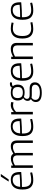

<svg xmlns="http://www.w3.org/2000/svg" viewBox="1822 -2652 1050 4734"><g transform="rotate(-90 2347.0 -285.0)"><path d="M263 10Q157 10 99 -51.5Q41 -113 41 -252Q41 -362 73 -426Q105 -490 159 -517Q213 -544 280 -544Q377 -544 425 -491Q473 -438 473 -319Q473 -313 472.5 -303.5Q472 -294 472 -287Q446 -285 392.5 -280.5Q339 -276 265 -272.5Q191 -269 105 -269Q104 -258 104 -245Q104 -133 148 -87Q192 -41 272 -41Q321 -41 370 -48.5Q419 -56 456 -66L465 -19Q426 -6 374 2Q322 10 263 10ZM106 -313Q178 -313 242 -315.5Q306 -318 351 -321Q396 -324 411 -326Q411 -418 378 -457.5Q345 -497 276 -497Q239 -497 202.5 -481.5Q166 -466 139.5 -426Q113 -386 106 -313ZM237 -596 361 -790H425L289 -596Z M575 0V-534H632V-487Q673 -511 715.5 -526.5Q758 -542 807 -542Q853 -542 881 -525.5Q909 -509 923 -482Q958 -504 1005 -524Q1052 -544 1114 -544Q1165 -544 1195 -523Q1225 -502 1237.5 -469Q1250 -436 1250 -400V0H1189V-384Q1189 -409 1181.5 -433.5Q1174 -458 1152 -474.5Q1130 -491 1089 -491Q1042 -491 1003.5 -475Q965 -459 936 -441Q941 -428 942.5 -414Q944 -400 944 -387V0H883V-383Q883 -407 875 -431.5Q867 -456 846 -472.5Q825 -489 784 -489Q743 -489 708 -476Q673 -463 637 -441V0Z M1581 10Q1475 10 1417 -51.5Q1359 -113 1359 -252Q1359 -362 1391 -426Q1423 -490 1477 -517Q1531 -544 1598 -544Q1695 -544 1743 -491Q1791 -438 1791 -319Q1791 -313 1790.5 -303.5Q1790 -294 1790 -287Q1764 -285 1710.5 -280.5Q1657 -276 1583 -272.5Q1509 -269 1423 -269Q1422 -258 1422 -245Q1422 -133 1466 -87Q1510 -41 1590 -41Q1639 -41 1688 -48.5Q1737 -56 1774 -66L1783 -19Q1744 -6 1692 2Q1640 10 1581 10ZM1424 -313Q1496 -313 1560 -315.5Q1624 -318 1669 -321Q1714 -324 1729 -326Q1729 -418 1696 -457.5Q1663 -497 1594 -497Q1557 -497 1520.5 -481.5Q1484 -466 1457.5 -426Q1431 -386 1424 -313Z M1951 -534V-467Q1995 -507 2035.5 -525.5Q2076 -544 2120 -544Q2163 -544 2199 -533L2189 -477Q2150 -488 2114 -488Q2076 -488 2037 -471Q1998 -454 1955 -414V0H1894V-534Z M2432 -203Q2368 -203 2325 -221Q2302 -206 2289 -187Q2276 -168 2276 -144Q2276 -114 2298.5 -96.5Q2321 -79 2369 -79H2531Q2684 -79 2684 52Q2684 131 2617 175.5Q2550 220 2428 220Q2198 220 2198 73Q2198 36 2215 5Q2232 -26 2271 -48Q2227 -74 2227 -130Q2227 -165 2244.5 -192Q2262 -219 2294 -238Q2236 -280 2236 -373Q2236 -544 2432 -544Q2508 -544 2554 -519Q2582 -566 2649 -566Q2667 -566 2685 -562L2678 -512Q2666 -515 2648 -515Q2610 -515 2589 -492Q2628 -450 2628 -373Q2628 -203 2432 -203ZM2432 -247Q2502 -247 2535 -277Q2568 -307 2568 -373Q2568 -440 2535 -470Q2502 -500 2432 -500Q2362 -500 2329 -470Q2296 -440 2296 -373Q2296 -307 2329 -277Q2362 -247 2432 -247ZM2251 63Q2251 173 2432 173Q2525 173 2575 142.5Q2625 112 2625 57Q2625 -26 2516 -26H2370Q2336 -26 2310 -33Q2279 -15 2265 9Q2251 33 2251 63Z M2945 10Q2839 10 2781 -51.5Q2723 -113 2723 -252Q2723 -362 2755 -426Q2787 -490 2841 -517Q2895 -544 2962 -544Q3059 -544 3107 -491Q3155 -438 3155 -319Q3155 -313 3154.5 -303.5Q3154 -294 3154 -287Q3128 -285 3074.5 -280.5Q3021 -276 2947 -272.5Q2873 -269 2787 -269Q2786 -258 2786 -245Q2786 -133 2830 -87Q2874 -41 2954 -41Q3003 -41 3052 -48.5Q3101 -56 3138 -66L3147 -19Q3108 -6 3056 2Q3004 10 2945 10ZM2788 -313Q2860 -313 2924 -315.5Q2988 -318 3033 -321Q3078 -324 3093 -326Q3093 -418 3060 -457.5Q3027 -497 2958 -497Q2921 -497 2884.5 -481.5Q2848 -466 2821.5 -426Q2795 -386 2788 -313Z M3258 0V-534H3315V-487Q3364 -513 3409.5 -528.5Q3455 -544 3510 -544Q3580 -544 3618 -507.5Q3656 -471 3656 -400V0H3595V-385Q3595 -435 3568.5 -463Q3542 -491 3487 -491Q3442 -491 3402.5 -477.5Q3363 -464 3320 -441V0Z M3764 -259Q3764 -405 3827 -474.5Q3890 -544 4007 -544Q4043 -544 4085 -538.5Q4127 -533 4160 -524L4150 -475Q4118 -483 4080.5 -488Q4043 -493 4011 -493Q3923 -493 3874.5 -438Q3826 -383 3826 -257Q3826 -142 3874 -91.5Q3922 -41 4011 -41Q4044 -41 4084 -46.5Q4124 -52 4159 -60L4169 -12Q4134 -3 4087.5 3.5Q4041 10 3999 10Q3883 10 3823.5 -55.5Q3764 -121 3764 -259Z M4448 10Q4342 10 4284 -51.5Q4226 -113 4226 -252Q4226 -362 4258 -426Q4290 -490 4344 -517Q4398 -544 4465 -544Q4562 -544 4610 -491Q4658 -438 4658 -319Q4658 -313 4657.5 -303.5Q4657 -294 4657 -287Q4631 -285 4577.5 -280.5Q4524 -276 4450 -272.5Q4376 -269 4290 -269Q4289 -258 4289 -245Q4289 -133 4333 -87Q4377 -41 4457 -41Q4506 -41 4555 -48.5Q4604 -56 4641 -66L4650 -19Q4611 -6 4559 2Q4507 10 4448 10ZM4291 -313Q4363 -313 4427 -315.5Q4491 -318 4536 -321Q4581 -324 4596 -326Q4596 -418 4563 -457.5Q4530 -497 4461 -497Q4424 -497 4387.5 -481.5Q4351 -466 4324.5 -426Q4298 -386 4291 -313Z"/></g></svg>

Font: Georama Light
Style: Regular
Weight: 300
Designer: Jean-Baptiste Levee
Foundry: Production Type
Version: Version 1.000